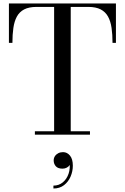

<svg xmlns="http://www.w3.org/2000/svg" viewBox="-20 -770 714 1098"><path d="M179.5 0V-19.5H289.5V-730.5H189.5Q145.5 -730.5 118.2 -716.2Q91 -702 76.5 -675.2Q62 -648.5 56.5 -610.5Q51 -572.5 51 -525H31V-750H643V-525H623.5Q623.5 -572.5 618 -610.5Q612.5 -648.5 597.8 -675.2Q583 -702 555.8 -716.2Q528.5 -730.5 484.5 -730.5H384.5V-19.5H494.5V0ZM285.5 308V291.5Q316.5 291.5 339 273Q361.5 254.5 372 224Q382.5 193.5 377.5 158.5H383Q384 165.5 378.5 174Q373 182.5 362.2 188.5Q351.5 194.5 337.5 194.5Q311.5 194.5 299.2 180.8Q287 167 287 147.5Q287 134 294 123.2Q301 112.5 313.2 106.2Q325.5 100 340.5 100Q364 100 380.2 119.8Q396.5 139.5 396.5 177.5Q396.5 209.5 383.8 239.5Q371 269.5 346.2 288.8Q321.5 308 285.5 308Z"/></svg>

Font: Bodoni Moda
Style: Regular
Weight: 400
Designer: Owen Earl
Foundry: indestructible type
Version: Version 2.005